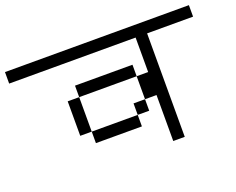

<svg xmlns="http://www.w3.org/2000/svg" viewBox="-102 -866 1205 981"><g transform="rotate(-20 500.0 -375.5)"><path d="M1000 -625V-687.5H0V-625H687.5V-437.5H625Q625 -437.5 625 -312.5H562.5V-250H312.5V-187.5H562.5V-250H625V-312.5H687.5Q687.5 -312.5 687.5 -62.5H750V-625ZM312.5 -250V-437.5H250V-250ZM312.5 -437.5H625V-500H312.5Z"/></g></svg>

Font: CalcUnifontExMono
Style: Regular
Weight: 500
Version: Version 15.0.06